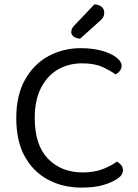

<svg xmlns="http://www.w3.org/2000/svg" viewBox="-20 -840 628 873"><path d="M533 -541Q533 -528 524.5 -517.5Q516 -507 505 -502Q480 -520 444.5 -536Q409 -552 353 -552Q292 -552 243.5 -524Q195 -496 166.5 -440.5Q138 -385 138 -303Q138 -180 198.5 -118Q259 -56 356 -56Q408 -56 447 -71Q486 -86 511 -105Q521 -101 530 -90.5Q539 -80 539 -66Q539 -56 533.5 -46.5Q528 -37 515 -28Q492 -12 452 0.5Q412 13 350 13Q267 13 199.5 -22.5Q132 -58 93 -128Q54 -198 54 -303Q54 -408 94.5 -479Q135 -550 201.5 -585.5Q268 -621 347 -621Q402 -621 444 -609Q486 -597 509.5 -578.5Q533 -560 533 -541ZM318 -724 409 -820Q431 -819 442.5 -808.5Q454 -798 454 -784Q454 -770 448.5 -761Q443 -752 429 -740L344 -664Q325 -666 314.5 -674Q304 -682 304 -694Q304 -704 308 -711Q312 -718 318 -724Z"/></svg>

Font: Baloo Bhaina 2
Style: Regular
Weight: 400
Designer: Yesha Goshar, Manish Minz, Shuchita Grover and Ek Type
Foundry: Ek Type
Version: Version 1.700